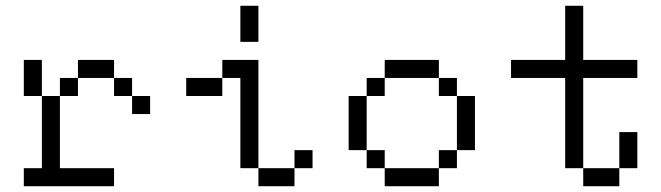

<svg xmlns="http://www.w3.org/2000/svg" viewBox="-20 -645 2290 665"><path d="M62.5 0H375V-62.5H187.5V-312.5H125V-62.5H62.5ZM62.5 -312.5H125V-437.5H62.5ZM187.5 -312.5H250V-375H187.5ZM250 -375H375V-437.5H250ZM375 -312.5H437.5V-375H375ZM437.5 -250H500V-312.5H437.5Z M875 0H1000V-62.5H875ZM625 -312.5H750V-375H625ZM750 -375H812.5V-62.5H875V-437.5H750ZM812.5 -500H875V-625H812.5ZM1000 -62.5H1062.5V-125H1000Z M1187.5 -312.5V-125H1250V-312.5ZM1250 -62.5H1312.5V-125H1250ZM1250 -312.5H1312.5V-375H1250ZM1312.5 0H1500V-62.5H1312.5ZM1312.5 -375H1500V-437.5H1312.5ZM1500 -62.5H1562.5V-125H1500ZM1500 -312.5H1562.5V-375H1500ZM1562.5 -125H1625V-312.5H1562.5Z M1750 -375H1937.5V-62.5H2000V-375H2187.5V-437.5H2000V-625H1937.5V-437.5H1750ZM2000 0H2125V-62.5H2000ZM2125 -62.5H2187.5V-187.5H2125Z"/></svg>

Font: ChillMoonMono
Style: Regular
Weight: 400
Designer: Warren2060
Foundry: ChillType
Version: Version 1.000;Glyphs 3.1.1 (3135)